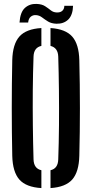

<svg xmlns="http://www.w3.org/2000/svg" viewBox="-20 -951 468 979"><path d="M191 8Q113.5 3.5 79 -35.2Q44.5 -74 42.5 -157Q37.5 -400 42.5 -643.5Q44.5 -726 79 -764.8Q113.5 -803.5 191 -808V-717Q152.5 -708.5 151 -662.5Q148 -581 147.2 -491.2Q146.5 -401.5 147.5 -311.2Q148.5 -221 151 -138Q152.5 -91.5 191 -83ZM237.5 8V-83Q275.5 -91.5 277 -138Q280 -221 280.8 -311.2Q281.5 -401.5 280.5 -491.2Q279.5 -581 277 -662.5Q275.5 -707.5 237.5 -717V-808Q314.5 -803 348.5 -764.2Q382.5 -725.5 384.5 -643.5Q390.5 -399 384.5 -157Q382.5 -74.5 348.5 -35.8Q314.5 3 237.5 8ZM308 -921.5H352.5Q351 -873.5 327.8 -851.2Q304.5 -829 267.5 -830Q242 -831 225.2 -841.2Q208.5 -851.5 194.5 -862.2Q180.5 -873 163 -874Q148 -875 136.8 -865.8Q125.5 -856.5 123.5 -836H79.5Q83 -889 107.2 -910.8Q131.5 -932.5 166.5 -931Q194 -930 210.2 -919.2Q226.5 -908.5 239.2 -898.2Q252 -888 269 -887.5Q287.5 -886.5 297.8 -896Q308 -905.5 308 -921.5Z"/></svg>

Font: Big Shoulders Stencil Display
Style: Bold
Weight: 700
Designer: Patric King
Foundry: XO Type Co
Version: Version 1.000